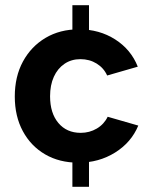

<svg xmlns="http://www.w3.org/2000/svg" viewBox="-20 -620 589 740"><path d="M259 -600H323V-433H259ZM259 -82H323V100H259ZM282 7Q209 7 154 -25Q99 -57 68 -114.5Q37 -172 37 -248Q37 -325 68.5 -383Q100 -441 155.5 -474Q211 -507 284 -507Q363 -507 424 -468Q485 -429 511 -363L393 -329Q380 -358 352.5 -375Q325 -392 290 -392Q255 -392 228.5 -374Q202 -356 187.5 -324Q173 -292 173 -249Q173 -184 205 -146Q237 -108 291 -108Q325 -108 353 -124.5Q381 -141 395 -170L513 -136Q486 -71 423.5 -32Q361 7 282 7Z"/></svg>

Font: Albert Sans
Style: Bold
Weight: 700
Designer: Andreas Rasmussen
Foundry: a.Foundry
Version: Version 1.025